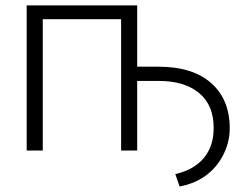

<svg xmlns="http://www.w3.org/2000/svg" viewBox="-20 -548 892 699"><path d="M479.5 -305.2H556.6Q681.6 -305.2 749 -245.4Q816.4 -185.5 816.4 -80.6Q816.4 -30.3 792.5 16.4Q768.6 63 728 92Q687.5 121.1 633.8 130.9L618.2 85.9Q686 70.3 721.9 27.3Q757.8 -15.6 757.8 -80.6Q758.8 -163.6 705.8 -208.5Q652.8 -253.4 558.1 -253.4H479.5V0H420.9V-478H135.7V0H77.1V-528.3H479.5Z"/></svg>

Font: Roboto Light
Style: Regular
Weight: 300
Designer: Google
Version: Version 2.134; 2016; ttfautohint (v1.6)